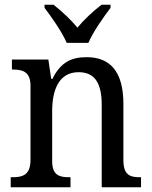

<svg xmlns="http://www.w3.org/2000/svg" viewBox="-20 -786 637 806"><path d="M260 -606H351C370 -651 415 -715 444 -753V-766H406C371 -739 333 -704 305 -670C277 -704 239 -739 205 -766H167V-753C196 -715 241 -651 260 -606ZM25 0H276V-42H271C231 -42 199 -49 199 -109V-320C199 -406 226 -483 310 -483C381 -483 407 -432 407 -346V0H572V-42H567C526 -42 498 -51 498 -114V-350C498 -487 441 -546 344 -546C282 -546 236 -527 200 -455H195L183 -536H30V-494H35C75 -494 108 -485 108 -426V-114C108 -51 74 -42 33 -42H25Z"/></svg>

Font: Noto Serif Thai SemiCondensed
Style: Regular
Weight: 400
Width: 4
Designer: Monotype Design Team
Foundry: Monotype Imaging Inc.
Version: Version 2.002